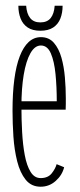

<svg xmlns="http://www.w3.org/2000/svg" viewBox="-20 -660 286 690"><path d="M126 11Q92.5 11 72.2 -14.2Q52 -39.5 41.8 -80.2Q31.5 -121 28.2 -169Q25 -217 25 -262.5Q25 -325.5 31.5 -374.8Q38 -424 51 -457.8Q64 -491.5 83 -509Q102 -526.5 127 -526.5Q156 -526.5 173.8 -506Q191.5 -485.5 200.8 -452.8Q210 -420 213.2 -381.8Q216.5 -343.5 216.5 -308Q216.5 -297 216.5 -286.5Q216.5 -276 216 -266H50.5V-296H184Q184 -348 179.5 -393.8Q175 -439.5 162.8 -468Q150.5 -496.5 127 -496.5Q105 -496.5 89.2 -468.5Q73.5 -440.5 65.2 -391.2Q57 -342 57 -278Q57 -231.5 59.5 -185.8Q62 -140 69 -102.5Q76 -65 89.8 -42.5Q103.5 -20 126 -20Q152.5 -20 166 -37.2Q179.5 -54.5 183.5 -70L210.5 -59Q203.5 -30.5 180.2 -9.8Q157 11 126 11ZM125 -549.5Q97 -549.5 79.5 -561.2Q62 -573 54 -593.5Q46 -614 46 -639.5H74Q76 -610.5 88.5 -595Q101 -579.5 125 -579.5Q149.5 -579.5 162 -595Q174.5 -610.5 176.5 -639.5H205Q205 -614 197 -593.5Q189 -573 171.2 -561.2Q153.5 -549.5 125 -549.5Z"/></svg>

Font: Imbue Thin 10pt Thin
Style: Regular
Weight: 250
Version: Version 1.102